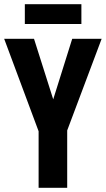

<svg xmlns="http://www.w3.org/2000/svg" viewBox="-20 -900 507 920"><path d="M235 -424 326 -714H467L302 -275V0H165V-271L0 -714H143ZM370 -880V-785H99V-880Z"/></svg>

Font: Noto Sans Display ExtraCondensed
Style: Bold
Weight: 700
Width: 2
Designer: Monotype Design Team
Foundry: Monotype Imaging Inc.
Version: Version 2.003